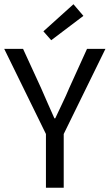

<svg xmlns="http://www.w3.org/2000/svg" viewBox="-21 -887 518 907"><path d="M196 0V-254L-1 -656H88L173 -471Q189 -435 204 -400Q219 -365 236 -328H240Q257 -365 274 -400Q291 -435 306 -471L390 -656H477L280 -254V0ZM221 -697 184 -739 326 -867 373 -812Z"/></svg>

Font: Giro Regular
Style: Regular
Weight: 400
Designer: Paul D. Hunt
Foundry: Adobe Systems Incorporated
Version: Version 1.000;PS 1.0;hotconv 1.0.88;makeotf.lib2.5.647800